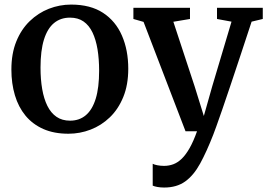

<svg xmlns="http://www.w3.org/2000/svg" viewBox="-20 -588 1198 860"><path d="M31 -276.5Q31 -348 53 -402.2Q75 -456.5 113 -493.2Q151 -530 199 -548.8Q247 -567.5 298.5 -567.5Q385 -567.5 441.5 -530.5Q498 -493.5 526.2 -428.5Q554.5 -363.5 554.5 -280Q554.5 -208 532.2 -153.5Q510 -99 472 -62.5Q434 -26 386 -7.5Q338 11 286.5 11Q222 11 174 -10.2Q126 -31.5 94.2 -70Q62.5 -108.5 46.8 -161.2Q31 -214 31 -276.5ZM294 -47.5Q335.5 -47.5 364.5 -72Q393.5 -96.5 408.8 -146Q424 -195.5 424 -271Q424 -323.5 416.8 -367.2Q409.5 -411 394.2 -442.8Q379 -474.5 354.2 -491.8Q329.5 -509 293.5 -509Q251.5 -509 222 -484.8Q192.5 -460.5 177 -411Q161.5 -361.5 161.5 -285.5Q161.5 -232.5 169 -189Q176.5 -145.5 192.2 -113.8Q208 -82 233 -64.8Q258 -47.5 294 -47.5ZM715.5 252Q699 252 685.2 249.5Q671.5 247 664 243.5V145.5Q670.5 149.5 685 152.2Q699.5 155 714.5 155Q737 155 756.8 147.5Q776.5 140 794.5 122.5Q812.5 105 829.5 75Q846.5 45 862.5 0H811L623 -490L577.5 -503V-553H831V-503L756.5 -490.5L852 -200.5L893 -68.5L930.5 -201L1017 -491L952 -503V-553H1157V-503L1107 -491Q1079.5 -407 1055.2 -334Q1031 -261 1010.8 -201Q990.5 -141 975 -95.8Q959.5 -50.5 949.2 -22.5Q939 5.5 935.5 14.5Q905.5 91.5 876.5 144.5Q847.5 197.5 809.5 224.8Q771.5 252 715.5 252Z"/></svg>

Font: Merriweather 24pt SemiBold
Style: Regular
Weight: 600
Designer: Eben Sorkin
Foundry: Eben Sorkin
Version: Version 2.100